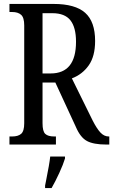

<svg xmlns="http://www.w3.org/2000/svg" viewBox="-20 -734 575 975"><path d="M28 -41H42Q72 -41 87.5 -54.5Q103 -68 103 -108V-605Q103 -645 87 -659Q71 -673 42 -673H28V-714H252Q362 -714 412.5 -669Q463 -624 463 -526Q463 -448 430.5 -402Q398 -356 345 -336L451 -121Q472 -80 490.5 -60.5Q509 -41 532 -41H535V0H520Q455 0 421.5 -18Q388 -36 365 -90L261 -315H196V-108Q196 -67 210 -54Q224 -41 255 -41H264V0H28ZM237 -361Q366 -361 366 -522Q366 -595 337.5 -631Q309 -667 246 -667H196V-361ZM209 208 214 183Q231 99 235 61H310V71Q301 101 281 144.5Q261 188 242 221H209Z"/></svg>

Font: Noto Serif Cond
Style: Regular
Weight: 400
Width: 3
Designer: Monotype Design Team
Foundry: Monotype Imaging Inc.
Version: Version 1.001